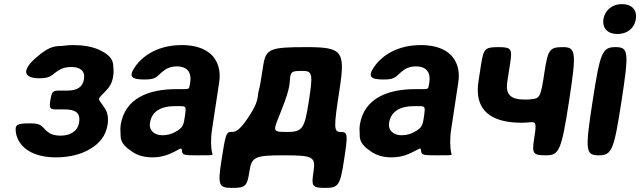

<svg xmlns="http://www.w3.org/2000/svg" viewBox="-20 -758 3124 937"><path d="M366 -160C359 -116 321 -96 276 -96C254 -96 233 -100 219 -110C182 -135 193 -156 129 -156C64 -156 53 -151 57 -116C58 -103 62 -92 66 -82C92 -23 160 10 252 10C319 10 379 -5 423 -33C463 -57 496 -93 505 -149C510 -183 505 -209 492 -229C457 -284 449 -265 497 -315C515 -333 528 -356 532 -384C534 -396 535 -408 534 -419C531 -448 540 -481 459 -517C426 -531 385 -538 337 -538C322 -538 308 -537 294 -535C257 -530 232 -544 155 -476C76 -406 106 -376 171 -376C235 -376 230 -395 272 -418C287 -427 308 -431 328 -431C370 -431 396 -413 390 -373C384 -332 355 -316 310 -316H272C237 -316 233 -312 226 -270C219 -228 223 -224 258 -224H296C346 -224 374 -209 366 -160Z M1015 -128 1049 -352C1054 -383 1053 -410 1046 -433C1026 -501 964 -538 866 -538C797 -538 739 -519 695 -488C677 -475 659 -459 644 -439C603 -383 621 -370 686 -370C750 -370 743 -388 786 -418C801 -428 820 -434 842 -434C895 -434 916 -404 908 -353L905 -338C903 -324 900 -323 872 -323H840C706 -323 589 -279 569 -148C567 -137 567 -126 568 -115C570 -87 560 -60 626 -17C651 0 683 10 724 10C755 10 782 4 806 -6C866 -32 865 -44 868 -21C870 -1 880 0 945 0C1009 0 1016 0 1017 -4C1018 -8 1011 -12 1010 -62C1010 -82 1011 -103 1015 -128ZM712 -159C721 -218 771 -240 832 -240H861C887 -240 889 -236 883 -195C876 -153 878 -136 833 -113C815 -103 795 -98 772 -98C733 -98 706 -122 712 -159Z M1106 -114C1085 -114 1080 -101 1061 23C1042 146 1047 159 1112 159C1177 159 1186 152 1197 80C1208 7 1223 0 1366 0C1508 0 1521 7 1510 80C1499 152 1503 159 1568 159C1632 159 1640 146 1659 23C1678 -101 1678 -114 1643 -114C1608 -114 1608 -133 1637 -321C1666 -509 1651 -528 1475 -528C1298 -528 1278 -520 1265 -441L1251 -353C1249 -339 1245 -325 1242 -313C1235 -281 1244 -263 1191 -184C1144 -114 1127 -114 1106 -114ZM1396 -382C1401 -409 1407 -412 1456 -412C1505 -412 1508 -398 1487 -263C1466 -128 1456 -114 1379 -114C1303 -114 1314 -119 1353 -219C1401 -338 1392 -356 1396 -382Z M2182 -128 2216 -352C2221 -383 2220 -410 2213 -433C2193 -501 2131 -538 2033 -538C1964 -538 1906 -519 1862 -488C1844 -475 1826 -459 1811 -439C1770 -383 1788 -370 1853 -370C1917 -370 1910 -388 1953 -418C1968 -428 1987 -434 2009 -434C2062 -434 2083 -404 2075 -353L2072 -338C2070 -324 2067 -323 2039 -323H2007C1873 -323 1756 -279 1736 -148C1734 -137 1734 -126 1735 -115C1737 -87 1727 -60 1793 -17C1818 0 1850 10 1891 10C1922 10 1949 4 1973 -6C2033 -32 2032 -44 2035 -21C2037 -1 2047 0 2112 0C2176 0 2183 0 2184 -4C2185 -8 2178 -12 2177 -62C2177 -82 2178 -103 2182 -128ZM1879 -159C1888 -218 1938 -240 1999 -240H2028C2054 -240 2056 -236 2050 -195C2043 -153 2045 -136 2000 -113C1982 -103 1962 -98 1939 -98C1900 -98 1873 -122 1879 -159Z M2543 -272C2475 -272 2445 -293 2456 -361L2469 -445C2481 -520 2476 -528 2412 -528C2347 -528 2340 -520 2328 -445L2315 -361C2293 -216 2380 -159 2526 -159C2539 -159 2551 -160 2563 -161C2597 -165 2599 -158 2587 -83C2575 -8 2581 0 2645 0C2709 0 2720 -24 2757 -264C2794 -504 2791 -528 2727 -528C2663 -528 2654 -517 2637 -405C2620 -292 2615 -279 2582 -275C2570 -273 2557 -272 2543 -272Z M3013 -264C3050 -504 3048 -528 2984 -528C2919 -528 2909 -504 2872 -264C2835 -24 2837 0 2902 0C2966 0 2976 -24 3013 -264ZM2993 -592C3040 -592 3076 -619 3083 -665C3090 -711 3062 -738 3015 -738C2969 -738 2932 -709 2925 -665C2918 -619 2947 -592 2993 -592Z"/></svg>

Font: Asimov Print
Style: AIt
Weight: 500
Designer: Google
Version: Version 2.000980: 2014